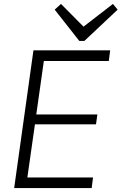

<svg xmlns="http://www.w3.org/2000/svg" viewBox="-20 -956 618 976"><path d="M105 -54H453L446 0H52L150 -700H540L533 -646H189L209 -689L161 -350L150 -374H475L468 -324H143L161 -348L113 -11ZM578 -907 409 -748H383L258 -907L290 -936L415 -810H391L554 -936Z"/></svg>

Font: Pathway Extreme 8pt Thin
Style: Italic
Weight: 100
Italic angle: -8°
Designer: Eduardo Rodriguez Tunni
Foundry: Eduardo Rodriguez Tunni
Version: Version 1.000